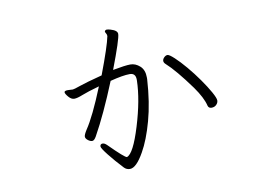

<svg xmlns="http://www.w3.org/2000/svg" viewBox="-67 -643 1133 799"><g transform="rotate(-10 500.0 -243.0)"><path d="M514 -310Q514 -338 489 -338Q460 -338 406 -324Q352 -191 305 -107Q296 -91 287.5 -91Q279 -91 269.5 -98.5Q260 -106 260 -114Q260 -122 272 -141Q306 -191 354 -310Q304 -296 280.5 -286.5Q257 -277 244.5 -277Q232 -277 220.5 -290.5Q209 -304 209 -310.5Q209 -317 224 -317L245 -316Q250 -316 277 -325.5Q304 -335 373 -353Q417 -469 425 -510Q425 -517 421.5 -522Q418 -527 418 -531Q421 -537 427 -537Q433 -537 443 -534Q471 -526 471 -511Q471 -490 424 -367Q477 -377 498.5 -377Q520 -377 538.5 -360.5Q557 -344 557 -312V-305Q551 -207 530 -131Q509 -55 482 -8Q449 51 422 51Q408 51 398 41Q365 6 341 -24.5Q317 -55 317 -62Q317 -73 328 -73Q336 -73 346 -63Q409 0 418 0Q446 -9 479 -117Q512 -225 514 -306ZM785 -153Q777 -187 743 -235Q682 -319 644 -353Q636 -360 636 -367.5Q636 -375 643 -382Q650 -389 657.5 -389Q665 -389 685.5 -370Q706 -351 730.5 -322Q755 -293 777.5 -261Q800 -229 814.5 -203Q829 -177 829 -167Q829 -157 821 -149Q813 -141 800.5 -141Q788 -141 785 -153Z"/></g></svg>

Font: ToneOZ-Pinyin-WenKai-Light
Style: Light
Weight: 300
Designer: Fontworks Inc.
Foundry: ToneOZ
Version: Version 0.240331